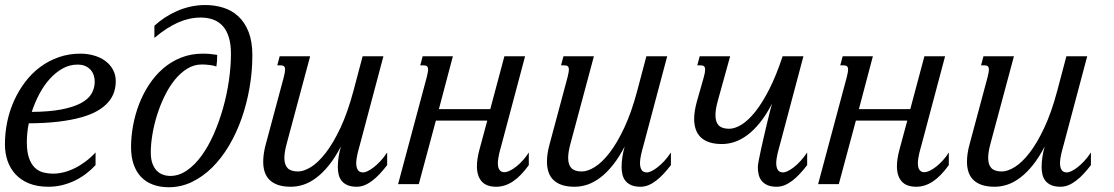

<svg xmlns="http://www.w3.org/2000/svg" viewBox="-20 -747 4518 779"><path d="M0 -161.1Q0 -208 9.5 -253.4Q19 -298.8 37.6 -339.6Q56.2 -380.4 82.8 -415.3Q109.4 -450.2 143.3 -475.3Q177.2 -500.5 218.3 -514.9Q259.3 -529.3 306.2 -529.3Q335.4 -529.3 361.6 -521.7Q387.7 -514.2 407.2 -499.8Q426.8 -485.4 438.2 -464.6Q449.7 -443.8 449.7 -417.5Q449.7 -394 442.4 -372.3Q435.1 -350.6 418.7 -331.8Q402.3 -313 375.5 -297.4Q348.6 -281.7 309.3 -270.8Q270 -259.8 217.3 -253.4Q164.6 -247.1 96.7 -246.6Q88.9 -208 88.9 -170.4Q88.9 -130.9 97.7 -106Q106.4 -81.1 121.1 -66.9Q135.7 -52.7 155.3 -47.6Q174.8 -42.5 196.8 -42.5Q216.3 -42.5 238 -47.9Q259.8 -53.2 282 -64Q304.2 -74.7 325.9 -90.8Q347.7 -106.9 367.7 -128.4V-77.1Q350.6 -58.6 329.6 -42.5Q308.6 -26.4 284.4 -14.6Q260.3 -2.9 233.2 3.9Q206.1 10.7 176.8 10.7Q131.3 10.7 98.1 -2.7Q64.9 -16.1 43.2 -39.6Q21.5 -63 10.7 -94.2Q0 -125.5 0 -161.1ZM364.3 -415.5Q364.3 -428.7 360.4 -441.2Q356.4 -453.6 347.9 -463.4Q339.4 -473.1 326.2 -479Q313 -484.9 294.4 -484.9Q262.2 -484.9 233.9 -469Q205.6 -453.1 181.6 -426.5Q157.7 -399.9 139.4 -365.2Q121.1 -330.6 108.9 -293Q180.7 -293.5 229.5 -303Q278.3 -312.5 308.3 -328.6Q338.4 -344.7 351.3 -366.9Q364.3 -389.2 364.3 -415.5Z M606.4 -593.3V-642.6Q625.5 -660.2 648.4 -675.3Q671.4 -690.4 697.3 -701.9Q723.1 -713.4 752.4 -720Q781.7 -726.6 813.5 -726.6Q852.1 -726.6 886.7 -715.6Q921.4 -704.6 947.5 -680.2Q973.6 -655.8 988.8 -616.9Q1003.9 -578.1 1003.9 -522.5Q1003.9 -456.1 992.4 -390.6Q981 -325.2 960 -265.6Q939 -206.1 908.7 -155.3Q878.4 -104.5 840.6 -67.1Q802.7 -29.8 758.3 -8.5Q713.9 12.7 664.6 12.7Q629.9 12.7 601.6 2.4Q573.2 -7.8 553.2 -28.3Q533.2 -48.8 522.5 -79.3Q511.7 -109.9 511.7 -150.4Q511.7 -192.4 519.8 -236.8Q527.8 -281.2 543.9 -323.5Q560.1 -365.7 584.5 -403.1Q608.9 -440.4 641.1 -468.5Q673.3 -496.6 713.9 -512.9Q754.4 -529.3 802.7 -529.3Q818.4 -529.3 832 -528.1Q845.7 -526.9 861.3 -524.4Q861.3 -509.3 860.4 -498.3Q859.4 -487.3 857.9 -477.1Q848.6 -481 831.3 -483.2Q814 -485.4 798.8 -485.4Q767.1 -485.4 739.5 -468.3Q711.9 -451.2 689 -422.9Q666 -394.5 647.9 -357.4Q629.9 -320.3 617.4 -280.8Q605 -241.2 598.4 -201.7Q591.8 -162.1 591.8 -128.4Q591.8 -101.6 598.6 -83.3Q605.5 -64.9 616.5 -54Q627.4 -43 641.8 -38.1Q656.2 -33.2 670.9 -33.2Q706.1 -33.2 738.3 -55.4Q770.5 -77.6 797.9 -115.2Q825.2 -152.8 847.2 -202.6Q869.1 -252.4 884.8 -307.6Q900.4 -362.8 908.7 -419.9Q917 -477.1 917 -529.3Q917 -567.9 908.4 -595.7Q899.9 -623.5 883.8 -641.4Q867.7 -659.2 845 -667.5Q822.3 -675.8 794.4 -675.8Q748.5 -675.8 703.1 -656Q657.7 -636.2 606.4 -593.3Z M1238.3 -518.6 1143.6 -165.5Q1133.8 -130.4 1133.8 -106.4Q1133.8 -78.6 1147 -64.9Q1160.2 -51.3 1189.5 -51.3Q1212.4 -51.3 1241.7 -69.3Q1271 -87.4 1301.5 -126.7Q1332 -166 1361.3 -228.3Q1390.6 -290.5 1414.1 -378.4L1451.2 -518.6H1535.6L1439.5 -157.2Q1437.5 -150.4 1435.1 -141.4Q1432.6 -132.3 1430.4 -122.8Q1428.2 -113.3 1426.8 -103.3Q1425.3 -93.3 1425.3 -84.5Q1425.3 -68.8 1431.4 -58.1Q1437.5 -47.4 1454.1 -47.4Q1460.4 -47.4 1471.4 -52.5Q1482.4 -57.6 1495.8 -67.9Q1509.3 -78.1 1523.4 -93.3Q1537.6 -108.4 1550.8 -128.4V-77.1Q1536.1 -58.1 1521.2 -42Q1506.3 -25.9 1491 -14.2Q1475.6 -2.4 1459.7 4.2Q1443.8 10.7 1427.2 10.7Q1405.3 10.7 1390.4 4.4Q1375.5 -2 1366.7 -12.7Q1357.9 -23.4 1354.2 -38.1Q1350.6 -52.7 1350.6 -68.8Q1350.6 -89.8 1354 -111.6Q1357.4 -133.3 1363.3 -152.8Q1339.8 -107.9 1314.9 -76.9Q1290 -45.9 1264.2 -26.4Q1238.3 -6.8 1212.2 2Q1186 10.7 1160.2 10.7Q1130.4 10.7 1109.1 3.7Q1087.9 -3.4 1074.2 -16.6Q1060.5 -29.8 1054.2 -48.6Q1047.9 -67.4 1047.9 -90.8Q1047.9 -124 1058.6 -162.6L1131.3 -433.6Q1133.8 -443.8 1135.3 -451.4Q1136.7 -459 1136.7 -464.4Q1136.7 -474.6 1132.1 -478.3Q1127.4 -481.9 1118.7 -481.9H1105L1114.7 -518.6Z M2014.2 -157.2Q2012.2 -150.4 2009.8 -141.4Q2007.3 -132.3 2005.1 -122.8Q2002.9 -113.3 2001.5 -103.3Q2000 -93.3 2000 -84.5Q2000 -65.4 2007.1 -56.9Q2014.2 -48.3 2025.4 -48.3Q2035.6 -48.3 2048.8 -54.7Q2062 -61 2075.4 -71.8Q2088.9 -82.5 2102.1 -97.2Q2115.2 -111.8 2125.5 -128.4V-77.1Q2092.8 -31.7 2060.5 -10.5Q2028.3 10.7 1993.2 10.7Q1953.6 10.7 1934.3 -11Q1915 -32.7 1915 -72.8Q1915 -102.1 1925.3 -140.1L1957 -257.8H1748.5L1679.2 0H1595.2L1711.4 -433.6Q1713.9 -443.8 1715.3 -451.4Q1716.8 -459 1716.8 -464.4Q1716.8 -474.6 1712.2 -478.3Q1707.5 -481.9 1698.7 -481.9H1685.1L1694.8 -518.6H1817.4L1760.7 -304.2H1969.2L2026.4 -518.6H2110.4Z M2389.6 -518.6 2294.9 -165.5Q2285.2 -130.4 2285.2 -106.4Q2285.2 -78.6 2298.3 -64.9Q2311.5 -51.3 2340.8 -51.3Q2363.8 -51.3 2393.1 -69.3Q2422.4 -87.4 2452.9 -126.7Q2483.4 -166 2512.7 -228.3Q2542 -290.5 2565.4 -378.4L2602.5 -518.6H2687L2590.8 -157.2Q2588.9 -150.4 2586.4 -141.4Q2584 -132.3 2581.8 -122.8Q2579.6 -113.3 2578.1 -103.3Q2576.7 -93.3 2576.7 -84.5Q2576.7 -68.8 2582.8 -58.1Q2588.9 -47.4 2605.5 -47.4Q2611.8 -47.4 2622.8 -52.5Q2633.8 -57.6 2647.2 -67.9Q2660.6 -78.1 2674.8 -93.3Q2689 -108.4 2702.1 -128.4V-77.1Q2687.5 -58.1 2672.6 -42Q2657.7 -25.9 2642.3 -14.2Q2627 -2.4 2611.1 4.2Q2595.2 10.7 2578.6 10.7Q2556.6 10.7 2541.7 4.4Q2526.9 -2 2518.1 -12.7Q2509.3 -23.4 2505.6 -38.1Q2502 -52.7 2502 -68.8Q2502 -89.8 2505.4 -111.6Q2508.8 -133.3 2514.6 -152.8Q2491.2 -107.9 2466.3 -76.9Q2441.4 -45.9 2415.5 -26.4Q2389.6 -6.8 2363.5 2Q2337.4 10.7 2311.5 10.7Q2281.7 10.7 2260.5 3.7Q2239.3 -3.4 2225.6 -16.6Q2211.9 -29.8 2205.6 -48.6Q2199.2 -67.4 2199.2 -90.8Q2199.2 -124 2210 -162.6L2282.7 -433.6Q2285.2 -443.8 2286.6 -451.4Q2288.1 -459 2288.1 -464.4Q2288.1 -474.6 2283.4 -478.3Q2278.8 -481.9 2270 -481.9H2256.3L2266.1 -518.6Z M2942.4 -518.6 2892.6 -338.9Q2882.8 -303.7 2882.8 -279.8Q2882.8 -252 2896 -238.3Q2909.2 -224.6 2938.5 -224.6Q2961.4 -224.6 2988.5 -241.2Q3015.6 -257.8 3044.2 -293.5Q3072.8 -329.1 3101.1 -384.8Q3129.4 -440.4 3155.3 -518.6H3239.7L3143.6 -157.2Q3141.6 -150.4 3139.2 -141.4Q3136.7 -132.3 3134.5 -122.8Q3132.3 -113.3 3130.9 -103.3Q3129.4 -93.3 3129.4 -84.5Q3129.4 -68.8 3135.5 -58.1Q3141.6 -47.4 3158.2 -47.4Q3164.6 -47.4 3175.5 -52.5Q3186.5 -57.6 3200 -67.9Q3213.4 -78.1 3227.5 -93.3Q3241.7 -108.4 3254.9 -128.4V-77.1Q3240.2 -58.1 3225.3 -42Q3210.4 -25.9 3195.1 -14.2Q3179.7 -2.4 3163.8 4.2Q3147.9 10.7 3131.3 10.7Q3109.4 10.7 3094.5 4.4Q3079.6 -2 3070.8 -12.7Q3062 -23.4 3058.3 -38.1Q3054.7 -52.7 3054.7 -68.8Q3054.7 -75.7 3058.3 -95.7Q3062 -115.7 3067.9 -142.1Q3073.7 -168.5 3080.6 -198.2Q3087.4 -228 3093.8 -254.2Q3100.1 -280.3 3105.2 -300Q3110.4 -319.8 3112.3 -326.2Q3088.9 -281.2 3064 -250.2Q3039.1 -219.2 3013.2 -199.7Q2987.3 -180.2 2961.2 -171.4Q2935.1 -162.6 2909.2 -162.6Q2879.4 -162.6 2858.2 -169.7Q2836.9 -176.8 2823.2 -189.9Q2809.6 -203.1 2803 -221.9Q2796.4 -240.7 2796.4 -264.2Q2796.4 -295.4 2807.6 -335.9L2835.4 -433.6Q2838.4 -443.8 2839.6 -451.4Q2840.8 -459 2840.8 -464.4Q2840.8 -474.6 2836.2 -478.3Q2831.5 -481.9 2822.8 -481.9H2809.1L2818.8 -518.6Z M3718.3 -157.2Q3716.3 -150.4 3713.9 -141.4Q3711.4 -132.3 3709.2 -122.8Q3707 -113.3 3705.6 -103.3Q3704.1 -93.3 3704.1 -84.5Q3704.1 -65.4 3711.2 -56.9Q3718.3 -48.3 3729.5 -48.3Q3739.7 -48.3 3752.9 -54.7Q3766.1 -61 3779.5 -71.8Q3793 -82.5 3806.2 -97.2Q3819.3 -111.8 3829.6 -128.4V-77.1Q3796.9 -31.7 3764.6 -10.5Q3732.4 10.7 3697.3 10.7Q3657.7 10.7 3638.4 -11Q3619.1 -32.7 3619.1 -72.8Q3619.1 -102.1 3629.4 -140.1L3661.1 -257.8H3452.6L3383.3 0H3299.3L3415.5 -433.6Q3418 -443.8 3419.4 -451.4Q3420.9 -459 3420.9 -464.4Q3420.9 -474.6 3416.3 -478.3Q3411.6 -481.9 3402.8 -481.9H3389.2L3398.9 -518.6H3521.5L3464.8 -304.2H3673.3L3730.5 -518.6H3814.5Z M4093.8 -518.6 3999 -165.5Q3989.3 -130.4 3989.3 -106.4Q3989.3 -78.6 4002.4 -64.9Q4015.6 -51.3 4044.9 -51.3Q4067.9 -51.3 4097.2 -69.3Q4126.5 -87.4 4157 -126.7Q4187.5 -166 4216.8 -228.3Q4246.1 -290.5 4269.5 -378.4L4306.6 -518.6H4391.1L4294.9 -157.2Q4293 -150.4 4290.5 -141.4Q4288.1 -132.3 4285.9 -122.8Q4283.7 -113.3 4282.2 -103.3Q4280.8 -93.3 4280.8 -84.5Q4280.8 -68.8 4286.9 -58.1Q4293 -47.4 4309.6 -47.4Q4315.9 -47.4 4326.9 -52.5Q4337.9 -57.6 4351.3 -67.9Q4364.7 -78.1 4378.9 -93.3Q4393.1 -108.4 4406.2 -128.4V-77.1Q4391.6 -58.1 4376.7 -42Q4361.8 -25.9 4346.4 -14.2Q4331.1 -2.4 4315.2 4.2Q4299.3 10.7 4282.7 10.7Q4260.7 10.7 4245.8 4.4Q4231 -2 4222.2 -12.7Q4213.4 -23.4 4209.7 -38.1Q4206.1 -52.7 4206.1 -68.8Q4206.1 -89.8 4209.5 -111.6Q4212.9 -133.3 4218.8 -152.8Q4195.3 -107.9 4170.4 -76.9Q4145.5 -45.9 4119.6 -26.4Q4093.8 -6.8 4067.6 2Q4041.5 10.7 4015.6 10.7Q3985.8 10.7 3964.6 3.7Q3943.4 -3.4 3929.7 -16.6Q3916 -29.8 3909.7 -48.6Q3903.3 -67.4 3903.3 -90.8Q3903.3 -124 3914.1 -162.6L3986.8 -433.6Q3989.3 -443.8 3990.7 -451.4Q3992.2 -459 3992.2 -464.4Q3992.2 -474.6 3987.5 -478.3Q3982.9 -481.9 3974.1 -481.9H3960.4L3970.2 -518.6Z"/></svg>

Font: Arian AMU Serif
Style: Italic
Weight: 400
Italic angle: -15°
Designer: Ruben Hakobyan (Tarumian)
Foundry: Ruben Hakobyan (Tarumian)
Version: Version 1.002